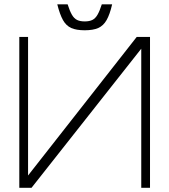

<svg xmlns="http://www.w3.org/2000/svg" viewBox="-20 -890 802 910"><path d="M691 0H649.5V-690.5L665.5 -679.5L129.5 0H71.5V-715H113V-24.5L103 -45.5L628 -715H691ZM381.5 -746.5Q342 -746.5 317.8 -757.2Q293.5 -768 278.5 -794.8Q263.5 -821.5 251.5 -869.5H300.5Q310.5 -838 320.8 -820.2Q331 -802.5 345.2 -795.5Q359.5 -788.5 381.5 -788.5Q403.5 -788.5 417.8 -795.5Q432 -802.5 442.2 -820.2Q452.5 -838 462.5 -869.5H511.5Q500.5 -821.5 485.2 -794.8Q470 -768 445.5 -757.2Q421 -746.5 381.5 -746.5Z"/></svg>

Font: Russolo 10pt ExtraLight
Style: Regular
Weight: 200
Designer: Micah Stupak-Hahn
Version: Version 1.000